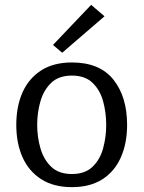

<svg xmlns="http://www.w3.org/2000/svg" viewBox="-20 -760 591 790"><path d="M276 10Q200 10 149 -23Q98 -56 72.5 -113.5Q47 -171 47 -246Q47 -322 72.5 -379.5Q98 -437 149 -470Q200 -503 276 -503Q390 -503 446.5 -432.5Q503 -362 503 -246Q503 -171 477.5 -113Q452 -55 401.5 -22.5Q351 10 276 10ZM276 -44Q330 -44 361 -74Q392 -104 404.5 -150.5Q417 -197 417 -246Q417 -296 404.5 -342.5Q392 -389 361 -419Q330 -449 276 -449Q222 -449 191 -419.5Q160 -390 146.5 -343.5Q133 -297 133 -246Q133 -196 146.5 -149.5Q160 -103 191 -73.5Q222 -44 276 -44ZM236 -543 198 -575 355 -740 410 -693Z"/></svg>

Font: Andada Pro
Style: Regular
Weight: 400
Designer: Carolina Giovagnoli
Foundry: Huerta Tipografica
Version: Version 3.003